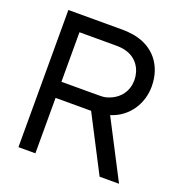

<svg xmlns="http://www.w3.org/2000/svg" viewBox="-129 -833 899 947"><g transform="rotate(20 320.0 -360.0)"><path d="M441 -303C535.5 -333 585.5 -418 585.5 -505.5C585.5 -612.5 524 -698 407.5 -716C389 -719 368.5 -720 354.5 -720H70V0H159V-291H345.5L496 0H598ZM351.5 -635.5C364 -635.5 381.5 -634.5 396.5 -631C465.5 -615.5 494.5 -558 494.5 -505.5C494.5 -453 465.5 -400.5 396.5 -380C382 -375.5 364 -375.5 351.5 -375.5H159V-635.5Z"/></g></svg>

Font: Hauora Medium
Style: Regular
Weight: 500
Designer: Wayne Shih
Foundry: WCYS
Version: Version 1.001;hotconv 1.0.109;makeotfexe 2.5.65596